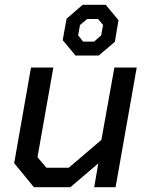

<svg xmlns="http://www.w3.org/2000/svg" viewBox="-20 -779 615 799"><path d="M39 -100 109 -498H202L136 -125L173 -81H266L402 -197L456 -498H549L461 0H372L389 -99L273 0H121ZM241 -612 257 -701 324 -759H420L473 -695L458 -605L391 -548H294ZM372 -606 401 -632 409 -675 388 -700H343L313 -675L305 -632L326 -606Z"/></svg>

Font: Chakra Petch Medium
Style: Italic
Weight: 500
Italic angle: -10°
Designer: Katatrad Aksorn Co.,Ltd.
Foundry: Cadson Demak Co.,Ltd.
Version: Version 1.000; ttfautohint (v1.6)